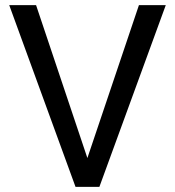

<svg xmlns="http://www.w3.org/2000/svg" viewBox="-20 -731 684 751"><path d="M275.4 0 16.1 -710.9H121.1L321.8 -112.8L523.4 -710.9H628.4L368.7 0Z"/></svg>

Font: Bert Sans Medium
Style: Regular
Weight: 500
Designer: Christian Robertson, Adam Twardoch, & Cristiano Sobral
Foundry: Google
Version: Version 12.135;January 10, 2020;FontCreator 12.0.0.2547 64-b